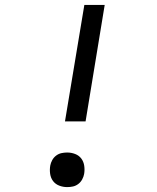

<svg xmlns="http://www.w3.org/2000/svg" viewBox="-20 -755 640 783"><path d="M329 -260H245L324 -735H407ZM254 8Q237 8 221.5 2Q206 -4 196.5 -16.5Q187 -29 184.5 -46Q182 -63 185 -80Q187 -91 193 -102Q199 -113 209 -120.5Q219 -128 230.5 -130.5Q242 -133 254 -133Q271 -133 286.5 -127Q302 -121 311.5 -108.5Q321 -96 323.5 -79Q326 -62 323 -45Q321 -34 315 -23Q309 -12 299 -4.5Q289 3 277.5 5.5Q266 8 254 8Z"/></svg>

Font: Iosevka Slab Extended Oblique
Style: Regular
Weight: 400
Width: 7
Italic angle: -9°
Monospace: yes
Designer: Belleve Invis
Foundry: Belleve Invis
Version: Version 11.1.0; ttfautohint (v1.8.3)